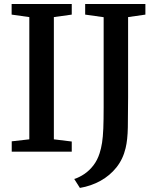

<svg xmlns="http://www.w3.org/2000/svg" viewBox="-20 -763 790 966"><path d="M127.5 -62V-677L38.5 -689.5V-743H341V-689.5L251 -677V-62L341 -51V0H39V-52ZM353.5 137.5Q380 129 405 112Q430 95 450 69Q470 43 481 8.5Q489 -16 493.5 -45Q498 -74 499.8 -116.8Q501.5 -159.5 501.5 -224V-676.5L408.5 -689.5V-743H711.5V-689.5L624.5 -677V-274Q624.5 -186.5 623.2 -122.8Q622 -59 612 -18Q599 37.5 566 79Q533 120.5 485.5 146.8Q438 173 382 182.5Z"/></svg>

Font: Merriweather 24pt SemiBold
Style: Regular
Weight: 600
Designer: Eben Sorkin
Foundry: Eben Sorkin
Version: Version 2.100